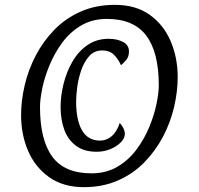

<svg xmlns="http://www.w3.org/2000/svg" viewBox="-20 -982 820 792"><path d="M326 -210Q241 -210 183 -251Q125 -292 96 -359.5Q67 -427 67 -507Q67 -567 82 -631Q97 -695 128 -754Q159 -813 205 -860Q251 -907 313.5 -934.5Q376 -962 454 -962Q540 -962 597.5 -921Q655 -880 684 -812Q713 -744 713 -664Q713 -604 698 -540Q683 -476 652 -417.5Q621 -359 575 -312Q529 -265 466.5 -237.5Q404 -210 326 -210ZM357 -267Q418 -267 464 -294Q510 -321 542.5 -364.5Q575 -408 595.5 -457.5Q616 -507 625.5 -553Q635 -599 635 -630Q635 -767 583 -835.5Q531 -904 421 -904Q361 -904 315 -877Q269 -850 237 -806.5Q205 -763 184.5 -713.5Q164 -664 154.5 -618Q145 -572 145 -541Q145 -405 195.5 -336Q246 -267 357 -267ZM379 -356Q326 -356 293 -381Q260 -406 245 -447.5Q230 -489 230 -540Q230 -588 242.5 -637.5Q255 -687 279.5 -729Q304 -771 341.5 -796.5Q379 -822 428 -822Q463 -822 487.5 -809Q512 -796 512 -770Q512 -748 500.5 -734.5Q489 -721 479 -713Q467 -740 449 -757Q431 -774 402 -774Q369 -774 348 -750.5Q327 -727 315 -692Q303 -657 298.5 -622Q294 -587 294 -564Q294 -486 318.5 -444Q343 -402 393 -402Q419 -402 440.5 -420Q462 -438 474 -475Q495 -451 495 -430Q495 -412 478.5 -395Q462 -378 435.5 -367Q409 -356 379 -356Z"/></svg>

Font: Paprika
Style: Regular
Weight: 400
Designer: Eduardo Rodriguez Tunni
Foundry: Eduardo Rodriguez Tunni
Version: Version 1.010; ttfautohint (v1.8.3)